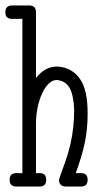

<svg xmlns="http://www.w3.org/2000/svg" viewBox="-23 -685 356 704"><path d="M21.5 -615.7H59.1V-50.3H37.1C20.5 -50.3 12.2 -42.2 12.2 -25.9C12.2 -9.3 20.5 -1 37.1 -1H122.1C138.3 -1 146.5 -9.3 146.5 -25.9C146.5 -42.2 138.3 -50.3 122.1 -50.3H108.9V-230C108.9 -251.5 110.9 -271.9 115 -291.3C119.1 -310.6 124.6 -327.8 131.6 -342.8C138.6 -357.7 146.6 -369.6 155.8 -378.4C164.9 -387.2 174.5 -391.6 184.6 -391.6H186.5C207.4 -389.3 222.6 -379.6 232.2 -362.5C241.8 -345.5 247.4 -319.2 249 -283.7C249 -261.2 247.9 -239.4 245.6 -218.3C243.3 -197.1 239.6 -175.3 234.4 -152.8C229.5 -132.3 223.6 -112.4 216.8 -93L195.8 -34.7C194.2 -29.1 193.4 -25.1 193.4 -22.5C193.4 -17.3 195.5 -12.4 199.7 -7.8C203.9 -3.3 210.3 -1 218.8 -1H273.9C290.2 -1 298.3 -9.3 298.3 -25.9C298.3 -42.2 290.2 -50.3 273.9 -50.3H254.9C262.7 -72.4 269.4 -92.6 274.9 -110.8C280.4 -129.1 284.9 -146.6 288.3 -163.6C291.7 -180.5 294.3 -197.6 295.9 -214.8C297.5 -232.1 298.3 -250.8 298.3 -271C298.3 -327 289 -368.5 270.3 -395.5C251.5 -422.5 225.1 -437.7 190.9 -440.9H184.6C156.2 -440.9 131 -426.9 108.9 -398.9V-640.1C108.9 -656.7 100.6 -665 84 -665H21.5C4.9 -665 -3.4 -656.7 -3.4 -640.1C-3.4 -623.9 4.9 -615.7 21.5 -615.7Z"/></svg>

Font: Nathan
Style: Regular
Weight: 400
Designer: Peter Wiegel
Foundry: Peter Wiegel
Version: Version 1.001 2009